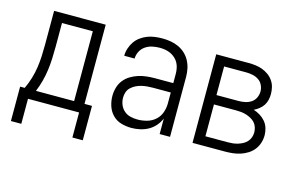

<svg xmlns="http://www.w3.org/2000/svg" viewBox="-86 -735 1673 1089"><g transform="rotate(15 750.0 -190.5)"><path d="M39 147V-55H66Q81 -87 91 -120Q101 -153 106 -187Q111 -221 112.5 -255.5Q114 -290 114 -325V-520H417V-55H461V147H400V0H100V147ZM132 -55H356V-465H175V-325Q175 -291 173.5 -256.5Q172 -222 167.5 -188Q163 -154 154 -120.5Q145 -87 132 -55Z M708 8Q678 8 648.5 -0.5Q619 -9 598 -30.5Q577 -52 567.5 -81Q558 -110 558 -140Q558 -165 565 -189.5Q572 -214 587.5 -233.5Q603 -253 624.5 -266Q646 -279 670 -286.5Q694 -294 718.5 -296.5Q743 -299 768 -299H873V-352Q873 -368 870 -384.5Q867 -401 859.5 -415.5Q852 -430 839.5 -441.5Q827 -453 812.5 -460Q798 -467 781.5 -470Q765 -473 748 -473Q726 -473 704.5 -468.5Q683 -464 664.5 -451.5Q646 -439 635.5 -419Q625 -399 625 -377H564Q564 -399 571 -420.5Q578 -442 590.5 -460.5Q603 -479 621.5 -492.5Q640 -506 660.5 -514Q681 -522 703.5 -525Q726 -528 748 -528Q773 -528 797 -524Q821 -520 843 -510Q865 -500 883 -483.5Q901 -467 912.5 -445.5Q924 -424 929 -400Q934 -376 934 -352V0H873V-91Q863 -67 846 -47.5Q829 -28 806.5 -15.5Q784 -3 758.5 2.5Q733 8 708 8ZM730 -47Q757 -47 784.5 -54.5Q812 -62 833 -80.5Q854 -99 863.5 -125.5Q873 -152 873 -180V-244H768Q752 -244 735 -242.5Q718 -241 701.5 -237Q685 -233 670 -225.5Q655 -218 642.5 -206.5Q630 -195 624.5 -179Q619 -163 619 -146Q619 -125 627 -105Q635 -85 651 -71Q667 -57 688 -52Q709 -47 730 -47Z M1066 0V-520H1257Q1277 -520 1297.5 -517.5Q1318 -515 1337 -508Q1356 -501 1373 -489Q1390 -477 1402 -460Q1414 -443 1419 -423Q1424 -403 1424 -382Q1424 -365 1420 -347.5Q1416 -330 1406.5 -315.5Q1397 -301 1383 -290Q1369 -279 1353 -271Q1373 -265 1391.5 -253.5Q1410 -242 1423.5 -226Q1437 -210 1443.5 -189Q1450 -168 1450 -147Q1450 -124 1443 -102Q1436 -80 1422 -62Q1408 -44 1388 -31.5Q1368 -19 1346.5 -12Q1325 -5 1302 -2.5Q1279 0 1257 0ZM1257 -297Q1276 -297 1295 -301Q1314 -305 1330 -315.5Q1346 -326 1354.5 -344Q1363 -362 1363 -381Q1363 -400 1354.5 -418Q1346 -436 1330 -446.5Q1314 -457 1295 -461Q1276 -465 1257 -465H1127V-297ZM1127 -55H1257Q1272 -55 1287 -56.5Q1302 -58 1316.5 -62.5Q1331 -67 1344.5 -74Q1358 -81 1368.5 -92.5Q1379 -104 1384 -118.5Q1389 -133 1389 -148Q1389 -163 1384 -178Q1379 -193 1369 -204Q1359 -215 1345 -222.5Q1331 -230 1316.5 -234.5Q1302 -239 1287 -240.5Q1272 -242 1257 -242H1127Z"/></g></svg>

Font: Iosevka SS04 Light
Style: Regular
Weight: 300
Monospace: yes
Designer: Belleve Invis
Foundry: Belleve Invis
Version: Version 19.0.0; ttfautohint (v1.8.4)